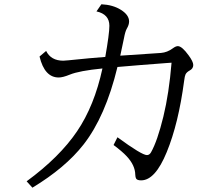

<svg xmlns="http://www.w3.org/2000/svg" viewBox="-20 -830 1040 894"><path d="M194.8 -592.8Q217.3 -547.4 274.9 -547.4Q283.2 -547.4 354.5 -554.7L389.2 -558.1L393.6 -558.6Q446.8 -563.5 470.2 -564.9Q489.3 -673.3 489.3 -710Q489.3 -763.7 429.2 -776.9L452.1 -810.1Q505.9 -807.6 543 -784.2Q581.1 -760.3 581.1 -730Q581.1 -714.4 570.3 -696.3Q563 -683.6 557.1 -651.4Q552.2 -625 540 -570.8Q610.8 -576.2 729.5 -583.5Q758.8 -585.9 784.7 -605Q798.3 -615.2 808.1 -615.2Q827.1 -615.2 857.9 -572.8Q879.9 -543 879.9 -527.3Q879.9 -510.3 862.8 -501.5Q848.6 -493.7 843.8 -483.4Q840.3 -476.6 837.4 -453.6Q811 -254.4 756.3 -121.6Q702.6 9.8 637.2 9.8Q618.7 9.8 613.8 1.5Q610.4 -3.9 609.9 -16.1Q609.4 -60.5 569.3 -103Q549.3 -124.5 508.8 -154.8L526.9 -190.9Q640.1 -107.9 664.1 -107.9Q675.8 -107.9 683.1 -120.6Q712.9 -173.3 740.7 -287.1Q767.1 -396 778.8 -538.1L757.3 -536.6Q627.4 -526.9 526.9 -518.1Q471.2 -287.6 368.7 -156.7Q284.2 -48.8 130.9 43.9L104 14.2Q257.3 -98.1 338.9 -218.8Q419.4 -337.4 457 -511.2Q348.6 -500.5 304.7 -482.4Q272.5 -469.2 253.4 -469.2Q187.5 -469.2 164.1 -566.9Z"/></svg>

Font: BIZ UDMincho
Style: Regular
Weight: 400
Monospace: yes
Designer: TypeBank Co., Ltd.
Foundry: Morisawa Inc.
Version: Version 1.06